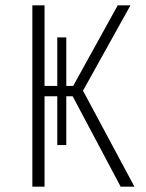

<svg xmlns="http://www.w3.org/2000/svg" viewBox="-20 -704 550 724"><path d="M293 -362 487 0H435L254 -341H230V-157H196V-341H148V0H102V-684H148V-380H196V-563H230V-380H256L424 -684H472Z"/></svg>

Font: Fira Sans Condensed ExtraLight
Style: Regular
Weight: 275
Width: 3
Designer: Carrois Corporate & Edenspiekermann AG
Foundry: Carrois Corporate GbR & Edenspiekermann AG
Version: Version 4.203